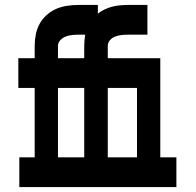

<svg xmlns="http://www.w3.org/2000/svg" viewBox="-20 -755 790 775"><path d="M58 0V-120H120V-400H54V-520H120V-570Q120 -593 124.5 -616Q129 -639 140 -659Q151 -679 168.5 -694.5Q186 -710 206.5 -719Q227 -728 250 -731.5Q273 -735 296 -735H375V-700Q388 -710 402.5 -717Q417 -724 432.5 -728Q448 -732 464 -733.5Q480 -735 496 -735H575V-615H496Q483 -615 470 -613.5Q457 -612 445 -607.5Q433 -603 424 -593Q415 -583 415 -570V-520H627V-120H692V0ZM214 -520H320V-570Q320 -582 321 -593Q322 -604 324 -615H296Q283 -615 270 -613.5Q257 -612 245 -607.5Q233 -603 223.5 -593Q214 -583 214 -570ZM415 -120H533V-400H415ZM214 -120H320V-400H214Z"/></svg>

Font: Iosevka Etoile Heavy
Style: Regular
Weight: 900
Designer: Belleve Invis
Foundry: Belleve Invis
Version: Version 22.1.2; ttfautohint (v1.8.4)